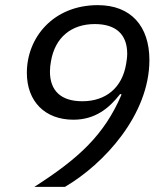

<svg xmlns="http://www.w3.org/2000/svg" viewBox="-20 -730 640 750"><path d="M563.6 -495.4C563.6 -627.8 491.5 -709.9 362.2 -709.9C187.9 -709.9 84.9 -583.1 84.9 -445.7C84.9 -333.5 155.9 -262.4 266.7 -262.4C351.9 -262.4 406.2 -307.2 449.6 -362.9L454.9 -360.8C387.1 -202.1 286.6 -110.4 114 0H233.7C386.4 -89.5 563.6 -282 563.6 -495.4ZM175.1 -450.6C175.1 -464.5 176.8 -478 179 -490.1C194.6 -583.5 258.5 -636 350.1 -636C433.6 -636 476.9 -595.2 476.9 -519.9C476.9 -506.7 474.8 -492.5 472.7 -480.5C457.4 -387.1 393.5 -334.5 301.5 -334.5C218 -334.5 175.1 -375.7 175.1 -450.6Z"/></svg>

Font: Margiela Mono Italic Text It
Style: Regular
Weight: 400
Designer: Mike Abbink, Paul van der Laan, Pieter van Rosmalen
Foundry: Bold Monday
Version: Version 2.003 2021